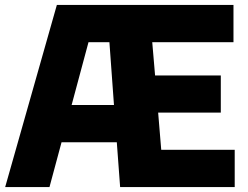

<svg xmlns="http://www.w3.org/2000/svg" viewBox="-20 -760 1006 780"><path d="M635 -151.5H933.5V0H468L454.5 -182H230L181 0H1L211 -740H928.5V-588.5H598.5L610 -453.5H877V-302.5H622.5ZM271 -333.5H443L424.5 -588.5H339.5Z"/></svg>

Font: Encode Sans Semi Condensed ExBd
Style: Regular
Weight: 800
Width: 4
Designer: Multiple Designers
Foundry: Impallari Type
Version: Version 2.000